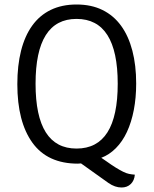

<svg xmlns="http://www.w3.org/2000/svg" viewBox="-20 -715 682 853"><path d="M462 98 340 11 326 12Q191 12 124 -81Q57 -174 57 -341Q57 -424 73.5 -489.5Q90 -555 123 -601Q156 -647 205.5 -671Q255 -695 320 -695Q386 -695 435.5 -670.5Q485 -646 518 -600.5Q551 -555 568 -490Q585 -425 585 -344Q585 -281 574.5 -226.5Q564 -172 544 -129Q524 -86 494.5 -56.5Q465 -27 430 -14L452 1Q477 19 495 30Q513 41 527 48Q541 55 553 57.5Q565 60 579 61Q577 87 561 102.5Q545 118 520 118Q491 118 462 98ZM320 -631Q138 -631 138 -343Q138 -55 320 -55Q503 -55 503 -343Q503 -631 320 -631Z"/></svg>

Font: Signika
Style: Light
Weight: 300
Designer: Anna Giedrys
Foundry: Anna Giedrys
Version: Version 1.001